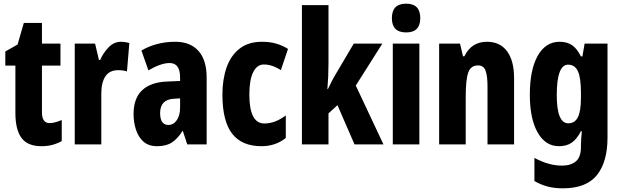

<svg xmlns="http://www.w3.org/2000/svg" viewBox="-20 -788 3389 1048"><path d="M251 -116Q265 -116 281.5 -120.5Q298 -125 317 -133V-18Q292 -4 265 3Q238 10 206 10Q131 10 97.5 -35Q64 -80 64 -172V-430H9V-507L76 -545L110 -663H209V-550H310V-430H209V-175Q209 -116 251 -116Z M641 -560Q651 -560 661.5 -558.5Q672 -557 686 -553L673 -398Q654 -405 625 -405Q578 -405 555.5 -371.5Q533 -338 533 -278V0H388V-550H499L520 -461H527Q542 -497 571.5 -528.5Q601 -560 641 -560Z M937 -560Q1018 -560 1063 -510.5Q1108 -461 1108 -363V0H1002L978 -73H976Q950 -31 918.5 -10.5Q887 10 838 10Q791 10 763 -15Q735 -40 722 -80.5Q709 -121 709 -165Q709 -252 756.5 -296Q804 -340 893 -343L963 -346V-365Q963 -444 906 -444Q859 -444 790 -404L752 -512Q790 -535 837 -547.5Q884 -560 937 -560ZM929 -249Q854 -245 854 -171Q854 -106 899 -106Q927 -106 945 -132Q963 -158 963 -201V-251Z M1407 10Q1300 10 1247 -58.5Q1194 -127 1194 -272Q1194 -354 1216.5 -419Q1239 -484 1287 -522Q1335 -560 1410 -560Q1453 -560 1487.5 -550Q1522 -540 1552 -521L1513 -405Q1466 -436 1420 -436Q1383 -436 1362 -394Q1341 -352 1341 -272Q1341 -114 1423 -114Q1482 -114 1540 -158V-35Q1484 10 1407 10Z M1773 -442Q1773 -406 1771.5 -371Q1770 -336 1767 -302H1770Q1780 -324 1790.5 -344Q1801 -364 1810 -379L1911 -550H2067L1922 -321L2073 0H1915L1822 -214L1773 -169V0H1628V-760H1773Z M2197 -768Q2274 -768 2274 -689Q2274 -611 2197 -611Q2119 -611 2119 -689Q2119 -768 2197 -768ZM2269 -550V0H2124V-550Z M2638 -560Q2709 -560 2747.5 -508.5Q2786 -457 2786 -361V0H2641V-316Q2641 -373 2630.5 -402Q2620 -431 2589 -431Q2550 -431 2536 -392.5Q2522 -354 2522 -258V0H2377V-550H2491L2507 -481H2515Q2553 -560 2638 -560Z M3035 -560Q3074 -560 3101 -542.5Q3128 -525 3151 -480H3159L3171 -550H3296V-37Q3296 96 3238 168Q3180 240 3052 240Q3006 240 2968.5 230Q2931 220 2897 200V74Q2939 96 2975.5 106Q3012 116 3048 116Q3095 116 3123 93Q3151 70 3151 14V6Q3151 -11 3152.5 -33Q3154 -55 3156 -72H3151Q3129 -29 3101 -9.5Q3073 10 3031 10Q2957 10 2914.5 -65Q2872 -140 2872 -271Q2872 -407 2915 -483.5Q2958 -560 3035 -560ZM3081 -435Q3019 -435 3019 -269Q3019 -115 3082 -115Q3118 -115 3134.5 -148.5Q3151 -182 3151 -254V-282Q3151 -363 3134.5 -399Q3118 -435 3081 -435Z"/></svg>

Font: Noto Sans Lao Looped ExtraCondensed ExtraBold
Style: Regular
Weight: 800
Width: 2
Designer: Mark Frömberg, Ben Mitchell
Foundry: The Fontpad Ltd
Version: Version 1.002; ttfautohint (v1.8.4.7-5d5b)